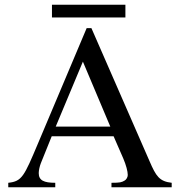

<svg xmlns="http://www.w3.org/2000/svg" viewBox="-20 -793 762 813"><path d="M511 -719V-773H200V-719ZM707 0V-19C655 -25 641 -46 613 -111L367 -674H347L141 -186C82 -46 73 -25 15 -19V0H214V-19C166 -19 144 -29 144 -60C144 -72 148 -89 153 -102L199 -216H461L502 -122C514 -94 521 -67 521 -52C521 -43 515 -32 507 -28C495 -21 488 -19 452 -19V0ZM447 -257H216L331 -532Z"/></svg>

Font: STIXGeneral
Style: Regular
Weight: 400
Designer: MicroPress Inc., with final additions and corrections provided by Coen Hoffman, Elsevier (retired)
Version: Version 1.1.0